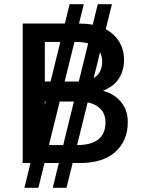

<svg xmlns="http://www.w3.org/2000/svg" viewBox="-20 -798 681 921"><path d="M89 -16V-685H360Q429 -685 476.5 -663Q524 -641 549.5 -601.5Q575 -562 575 -511Q575 -463 552 -424Q529 -385 475 -363V-362Q528 -348 560.5 -309Q593 -270 593 -213Q593 -123 533.5 -69.5Q474 -16 364 -16ZM195 -102H348Q418 -102 452 -129.5Q486 -157 486 -211Q486 -259 451.5 -285Q417 -311 356 -311H195ZM97 103 314 -778H382L164 103ZM233 103 449 -778H517L299 103ZM195 -407H352Q411 -407 440.5 -431.5Q470 -456 470 -502Q470 -547 439 -572Q408 -597 342 -597H195Z"/></svg>

Font: REM
Style: Regular
Weight: 400
Designer: Octavio Pardo
Foundry: Ashler Design
Version: Version 1.005;gftools[0.9.28]